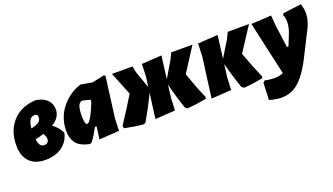

<svg xmlns="http://www.w3.org/2000/svg" viewBox="-62 -942 2771 1596"><g transform="rotate(-20 1323.5 -144.0)"><path d="M196 11Q106 11 57 -40Q8 -91 8 -183Q8 -314 82 -395Q156 -476 283 -484L299 -482Q357 -471 388.5 -438Q420 -405 420 -355Q420 -284 344 -238Q392 -204 419 -151V-144Q402 -71 342.5 -30Q283 11 196 11ZM237 -371Q182 -371 175 -275Q224 -286 244 -301.5Q264 -317 264 -343Q264 -371 237 -371ZM270 -146Q270 -171 252 -199Q221 -188 176 -177Q186 -108 228 -108Q247 -108 258.5 -118.5Q270 -129 270 -146Z M679 -478H686L784 -461L892 -484L903 -476L856 -116L852 -7L675 4L690 -106H674Q639 -35 600 11H577Q499 -8 469 -49.5Q439 -91 439 -157Q439 -221 463 -281.5Q487 -342 543 -396.5Q599 -451 679 -478ZM603 -231Q603 -152 624 -152Q654 -152 717 -309L720 -331L652 -348Q603 -348 603 -231Z M1063 12Q997 7 899 -13L894 -36Q988 -179 1041 -268L959 -472H1140L1152 -416L1205 -265L1217 -352L1221 -465L1398 -476L1372 -274L1456 -416L1483 -472H1671L1534 -259Q1580 -127 1624 -28L1622 -11Q1533 6 1451 12L1433 -2Q1391 -126 1366 -230L1352 -116L1347 -7L1170 4L1199 -218Q1144 -101 1080 6Z M1667 4 1714 -352 1718 -465 1895 -476 1869 -274 1956 -416 1983 -472H2171L2032 -259Q2078 -131 2124 -28L2122 -11Q2032 6 1952 12L1933 -2Q1893 -116 1864 -230L1849 -116L1844 -7Z M2368 -476 2375 -385 2402 -185H2416L2451 -272Q2476 -332 2476 -382Q2476 -419 2463 -442L2471 -459L2633 -479Q2647 -430 2647 -401Q2647 -324 2603 -247L2503 -49Q2419 117 2330.5 167.5Q2242 218 2111 178L2117 29L2132 13Q2238 35 2296 7L2190 -466Z"/></g></svg>

Font: Alegreya Sans SC Black
Style: Italic
Weight: 900
Italic angle: -7°
Designer: Juan Pablo del Peral
Foundry: Huerta Tipografica
Version: Version 2.007